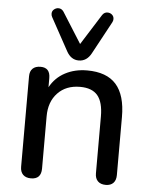

<svg xmlns="http://www.w3.org/2000/svg" viewBox="-54 -807 677 859"><g transform="rotate(5 284.5 -377.5)"><path d="M69 -41V-447Q69 -470 81.5 -482Q94 -494 117 -494Q160 -494 160 -447V-406Q184 -450 227.5 -473Q271 -496 326 -496Q414 -496 456.5 -448Q499 -400 499 -302V-41Q499 -18 487 -5.5Q475 7 453 7Q430 7 417.5 -5.5Q405 -18 405 -41V-296Q405 -360 380 -390Q355 -420 301 -420Q238 -420 200.5 -380.5Q163 -341 163 -276V-41Q163 7 117 7Q94 7 81.5 -5.5Q69 -18 69 -41ZM229 -574 149 -720Q145 -727 145 -735Q145 -747 154 -754.5Q163 -762 174 -762Q188 -762 197 -749L284 -611L371 -749Q380 -762 394 -762Q406 -762 414.5 -754.5Q423 -747 423 -735Q423 -727 419 -720L340 -574Q320 -537 284 -537Q249 -537 229 -574Z"/></g></svg>

Font: SN Pro
Style: Regular
Weight: 400
Designer: Tobias Whetton
Foundry: Supernotes
Version: Version 1.003